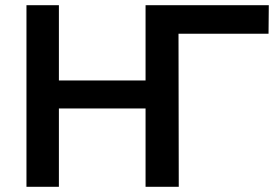

<svg xmlns="http://www.w3.org/2000/svg" viewBox="-20 -720 1056 740"><path d="M82 0H207V-302H541V0H669L668 -590H1015L1016 -700H541V-410H207V-700H82Z"/></svg>

Font: Chess Sans SemiBold
Style: Regular
Weight: 600
Designer: Wolf Bōese
Foundry: Wolf Bōese
Version: Version 7.223;Glyphs 3.3 (3306)